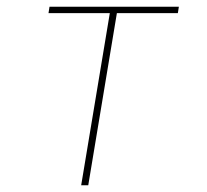

<svg xmlns="http://www.w3.org/2000/svg" viewBox="-20 -550 616 570"><path d="M221 0H242L327 -511H508L511 -530H127L124 -511H306Z"/></svg>

Font: Iosevka Sparkle Thin Oblique
Style: Regular
Weight: 100
Italic angle: -9°
Designer: Belleve Invis
Foundry: Belleve Invis
Version: Version 4.5.0; ttfautohint (v1.8.3)